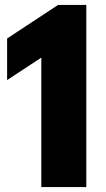

<svg xmlns="http://www.w3.org/2000/svg" viewBox="-20 -763 432 783"><path d="M217 -743H332V0H148.5V-528L9 -436.5V-606Z"/></svg>

Font: Encode Sans Semi Condensed ExBd
Style: Regular
Weight: 800
Width: 4
Designer: Multiple Designers
Foundry: Impallari Type
Version: Version 2.000